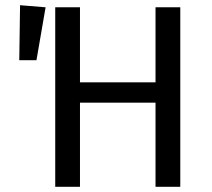

<svg xmlns="http://www.w3.org/2000/svg" viewBox="-20 -717 812 737"><path d="M192 0H287V-323H577V0H672V-689H577V-401H287V-689H192ZM54 -486H120L155 -689L57 -697Z"/></svg>

Font: FiraGO Unicode
Style: Regular
Weight: 400
Designer: bBox Type
Foundry: bBox Type GmbH
Version: Version 1.001;PS 001.001;hotconv 1.0.88;makeotf.lib2.5.64775